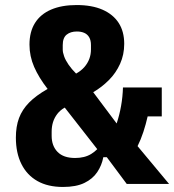

<svg xmlns="http://www.w3.org/2000/svg" viewBox="-20 -730 692 762"><path d="M483 0 404 -106H390Q384 -74 366 -47Q348 -20 315 -4Q282 12 230 12Q170 12 128.5 -11.5Q87 -35 65 -79Q43 -123 43 -184Q43 -228 55.5 -261.5Q68 -295 95.5 -323Q123 -351 169 -377Q134 -422 115.5 -464.5Q97 -507 97 -553Q97 -604 119 -639Q141 -674 183 -692Q225 -710 284 -710Q345 -710 387 -691.5Q429 -673 451 -639Q473 -605 473 -556Q473 -513 456.5 -476.5Q440 -440 412 -412Q384 -384 350 -364L443 -240Q454 -273 460.5 -309.5Q467 -346 468 -383H622V-268H566Q559 -237 549 -206.5Q539 -176 526 -150L651 0ZM285 -605Q260 -605 244.5 -592.5Q229 -580 229 -551V-533Q229 -522 234.5 -506.5Q240 -491 252 -473.5Q264 -456 282 -438Q302 -449 315 -464Q328 -479 334.5 -496.5Q341 -514 341 -534V-551Q341 -570 334 -582Q327 -594 314.5 -599.5Q302 -605 285 -605ZM278 -103Q297 -103 313 -107Q329 -111 342 -119Q355 -127 366 -138L237 -303Q219 -293 207.5 -278Q196 -263 190.5 -245.5Q185 -228 185 -207V-191Q185 -151 208.5 -127Q232 -103 278 -103Z"/></svg>

Font: IBM Plex Sans Condensed
Style: Bold
Weight: 700
Width: 3
Designer: Mike Abbink, Paul van der Laan, Pieter van Rosmalen
Foundry: Bold Monday
Version: Version 3.201